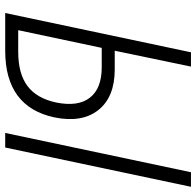

<svg xmlns="http://www.w3.org/2000/svg" viewBox="-28 -726 754 738"><g transform="rotate(90 349.0 -357.0)"><path d="M30 0 181 -714H236L175 -421H247Q353 -421 403 -358Q453 -295 431 -188Q390 0 175 0ZM491 0 642 -714H698L547 0ZM96 -50H179Q263 -50 310.5 -85.5Q358 -121 374 -196Q391 -280 355.5 -325.5Q320 -371 239 -371H164Z"/></g></svg>

Font: Noto Sans SemiCondensed Light
Style: Italic
Weight: 300
Width: 4
Italic angle: -12°
Designer: Monotype Design Team
Foundry: Monotype Imaging Inc.
Version: Version 2.013; ttfautohint (v1.8.4.7-5d5b)